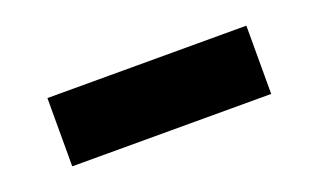

<svg xmlns="http://www.w3.org/2000/svg" viewBox="-33 -879 614 370"><g transform="rotate(-20 274.0 -694.0)"><path d="M70 -764H478V-624H70Z"/></g></svg>

Font: Spartan MB
Style: Regular
Weight: 900
Designer: Matt Bailey
Foundry: Matt Bailey
Version: Version 001.001